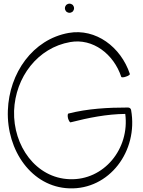

<svg xmlns="http://www.w3.org/2000/svg" viewBox="-20 -1005 783 1050"><path d="M385 -960C385 -967 382 -973 378 -978C373 -982 367 -985 360 -985C353 -985 347 -982 342 -978C338 -973 335 -967 335 -960C335 -953 338 -947 342 -942C347 -938 353 -935 360 -935C367 -935 373 -938 378 -942C382 -947 385 -953 385 -960ZM690 -601C641 -748 504 -851 356 -825C159 -790 30 -605 23 -401C15 -183 153 18 359 25C577 33 737 -178 697 -403C696 -411 689 -417 680 -417C570 -417 460 -411 354 -384C350 -383 349 -371 352 -358C356 -345 362 -335 366 -336C464 -361 564 -381 665 -382C690 -191 548 -18 361 -25C177 -31 51 -207 57 -399C64 -583 186 -744 364 -775C488 -797 602 -709 643 -585C644 -581 656 -581 669 -586C682 -590 692 -597 690 -601Z"/></svg>

Font: Nupuram Thin
Style: Regular
Weight: 100
Designer: Santhosh Thottingal (santhosh.thottingal@gmail.com)
Foundry: SMC
Version: Version 1.000